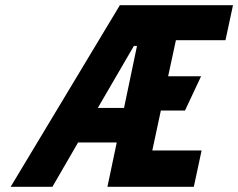

<svg xmlns="http://www.w3.org/2000/svg" viewBox="-20 -720 918 740"><path d="M394 0H727L757 -140H567L600 -294H693L755 -426H628L658 -565H849L878 -700H442L21 0H182L281 -171H430ZM357 -304 496 -543H508L458 -304Z"/></svg>

Font: Advent Pro ExtraBold
Style: Italic
Weight: 800
Italic angle: -12°
Version: Version 3.000